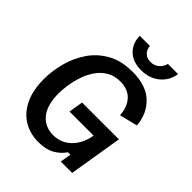

<svg xmlns="http://www.w3.org/2000/svg" viewBox="-235 -969 1113 1113"><g transform="rotate(45 321.0 -413.0)"><path d="M275 12.5Q205.8 12.5 152.5 -19.6Q99.2 -51.7 68.8 -114.6Q38.3 -177.5 38.3 -269.2Q38.3 -335.8 56.7 -405Q75 -474.2 114.6 -532.5Q154.2 -590.8 217.9 -626.7Q281.7 -662.5 372.5 -662.5Q484.2 -662.5 543.8 -605.8Q603.3 -549.2 610 -460L499.2 -432.5Q495 -497.5 460 -535Q425 -572.5 362.5 -572.5Q315 -572.5 280 -552.1Q245 -531.7 221.7 -498.3Q198.3 -465 184.2 -424.6Q170 -384.2 163.8 -343.8Q157.5 -303.3 157.5 -270Q157.5 -175 197.9 -125.8Q238.3 -76.7 305.8 -76.7Q370.8 -76.7 416.2 -121.2Q461.7 -165.8 474.2 -240.8H276.7L291.7 -329.2H593.3L539.2 0H445.8L457.5 -67.5H437.5Q414.2 -32.5 374.6 -10Q335 12.5 275 12.5ZM400.8 -703.3Q332.5 -703.3 293.8 -741.2Q255 -779.2 254.2 -839.2H337.5Q340 -809.2 358.8 -792.1Q377.5 -775 406.7 -775.8Q435.8 -775.8 457.1 -793.8Q478.3 -811.7 485 -839.2H568.3Q560 -779.2 513.8 -741.2Q467.5 -703.3 400.8 -703.3Z"/></g></svg>

Font: Familjen Grotesk GF Medium
Style: Italic
Weight: 500
Designer: Anders Wikstroem, Jonas Baeckman, Matilda Gysing, Kristian Moeller
Foundry: Familjen STHML AB
Version: Version 2.000; Beta; Release 4; Build 6